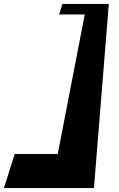

<svg xmlns="http://www.w3.org/2000/svg" viewBox="-145 -613 607 981"><path d="M-70 174 -125 348H335L411 -593H174L157 -539H288L150 174Z"/></svg>

Font: Hussar Milosc
Style: Bold
Weight: 700
Foundry: Cannot Into Space Fonts
Version: Version 1.02